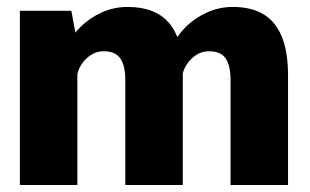

<svg xmlns="http://www.w3.org/2000/svg" viewBox="-20 -531 890 551"><path d="M641.6 0V-300.7Q641.6 -342.9 627.6 -363.4Q613.7 -383.9 579.7 -383.9Q558 -383.9 541.1 -372Q524.3 -360.2 514.1 -343.1Q504 -326 502.9 -310.6L455.9 -326Q455.9 -361.9 471.5 -395Q487.1 -428.2 513.9 -454.4Q540.6 -480.6 575.4 -495.9Q610.1 -511.1 648 -511.1Q701.4 -511.1 736.6 -489.8Q771.7 -468.5 789.1 -424.9Q806.6 -381.4 806.6 -314.1V0ZM37 0V-500H184.9L202 -405.3V0ZM339.6 0V-300.7Q339.6 -342.9 325.2 -363.4Q310.9 -383.9 277.7 -383.9Q256 -383.9 239 -372Q222 -360.2 211.9 -343.1Q201.9 -326 201.1 -310.6L154.1 -326Q154.2 -361.9 169.6 -395Q185 -428.2 211.8 -454.4Q238.6 -480.6 273.3 -495.9Q307.9 -511.1 346 -511.1Q426.4 -511.1 465.5 -464.6Q504.6 -418.1 504.6 -325.6V0Z"/></svg>

Font: Trispace Thin
Style: Regular
Weight: 100
Designer: Tyler Finck
Foundry: Etcetera Type Company
Version: Version 1.210